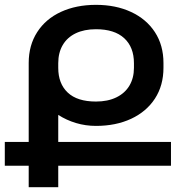

<svg xmlns="http://www.w3.org/2000/svg" viewBox="-20 -780 765 800"><path d="M692.4 -89.4H222.7V0H99.6V-89.4H0V-188.5H99.6V-517.6Q99.6 -591.3 135 -646.2Q170.4 -701.2 233.9 -730.5Q297.4 -759.8 379.9 -759.8Q462.4 -759.8 526.1 -730.2Q589.8 -700.7 625.5 -646Q661.1 -591.3 661.1 -517.6V-497.6Q661.1 -423.8 625.5 -369.1Q589.8 -314.5 526.1 -284.9Q462.4 -255.4 379.9 -255.4Q336.9 -255.4 296.9 -267.3Q256.8 -279.3 222.7 -301.3V-188.5H692.4ZM222.7 -497.1Q222.7 -431.6 262.2 -394.3Q301.8 -356.9 379.9 -356.9Q429.2 -356.9 464.8 -374.3Q500.5 -391.6 519.3 -423.3Q538.1 -455.1 538.1 -497.1V-516.6Q538.1 -583.5 497.6 -620.8Q457 -658.2 379.9 -658.2Q330.6 -658.2 295.2 -641.1Q259.8 -624 241.2 -592Q222.7 -560.1 222.7 -516.6Z"/></svg>

Font: Mardoto Medium
Style: Regular
Weight: 500
Designer: Christian Robertson, Vahan Hovhannisyan
Foundry: Google
Version: Version 1.000